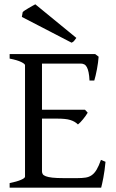

<svg xmlns="http://www.w3.org/2000/svg" viewBox="-20 -864 536 884"><path d="M465.8 -119.1Q461.9 -77.1 455.8 -45.7Q449.7 -14.2 445.8 0H24.4V-21Q57.6 -27.8 76.4 -35.9Q95.2 -43.9 95.2 -50.8V-564Q95.2 -569.8 77.4 -578.6Q59.6 -587.4 24.4 -594.2V-615.2H418L434.1 -603Q433.1 -590.3 431.2 -575.2Q429.2 -560.1 426.3 -544.9Q423.3 -529.8 420.2 -516.1Q417 -502.4 414.1 -493.2H392.1Q391.1 -515.6 387.9 -530.8Q384.8 -545.9 379.9 -554.9Q375 -564 367.9 -567.6Q360.8 -571.3 352.1 -571.3H173.3V-358.9H371.1L383.8 -345.2Q379.9 -338.4 374.3 -330.6Q368.7 -322.8 362.5 -315.2Q356.4 -307.6 350.3 -301.3Q344.2 -294.9 338.9 -291Q331.5 -298.3 323 -303.2Q314.5 -308.1 303.5 -311.5Q292.5 -314.9 277.6 -316.4Q262.7 -317.9 242.2 -317.9H173.3V-75.2Q173.3 -67.9 176.8 -62.3Q180.2 -56.6 190.9 -52.5Q201.7 -48.3 221.2 -46.1Q240.7 -43.9 272.9 -43.9H335.9Q358.4 -43.9 374.3 -46.4Q390.1 -48.8 402.3 -57.4Q414.6 -65.9 424.6 -82.5Q434.6 -99.1 444.8 -127.9ZM331.5 -689.5Q324.7 -680.2 321 -675.5Q317.4 -670.9 309.6 -667.5L80.6 -786.1L84.5 -808.1Q87.9 -812 95.5 -816.9Q103 -821.8 111.8 -826.9Q120.6 -832 128.9 -836.7Q137.2 -841.3 142.6 -844.2Z"/></svg>

Font: Noto Serif Devanagari
Style: Bold
Weight: 700
Designer: Monotype Design Team
Foundry: Monotype Imaging Inc.
Version: Version 1.01